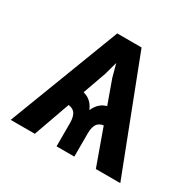

<svg xmlns="http://www.w3.org/2000/svg" viewBox="-125 -682 831 818"><g transform="rotate(30 290.5 -273.0)"><path d="M439.9 0 306.6 -370.6 259.3 -545.9H349.6L560.1 0ZM246.6 0V-113.8Q246.6 -148.4 233.4 -163.8Q220.2 -179.2 185.1 -180.2V-264.2Q217.3 -264.2 246.1 -252Q274.9 -239.7 290.5 -203.6Q306.6 -239.7 335.4 -252Q364.3 -264.2 396 -264.2V-180.2Q361.3 -179.2 347.7 -164.1Q334 -148.9 334 -113.8V0ZM21 0 230 -545.9H320.3L271.5 -370.6L139.6 0Z"/></g></svg>

Font: Inter Cardless
Style: Medium
Weight: 500
Designer: Rasmus Andersson
Foundry: rsms
Version: Version 4.001;git-9221beed3